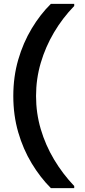

<svg xmlns="http://www.w3.org/2000/svg" viewBox="-20 -831 439 996"><path d="M244 145Q189 90 144.5 16.5Q100 -57 74.5 -145Q49 -233 49 -333Q49 -433 74.5 -521Q100 -609 144.5 -683Q189 -757 244 -811H365V-800Q304 -737 260 -662.5Q216 -588 191.5 -505Q167 -422 167 -333Q167 -244 191.5 -161Q216 -78 260.5 -3.5Q305 71 365 134V145Z"/></svg>

Font: DM Sans 9pt
Style: Semibold
Weight: 600
Designer: Colophon Foundry, Jonny Pinhorn
Foundry: Colophon Foundry
Version: Version 4.004;gftools[0.9.30]